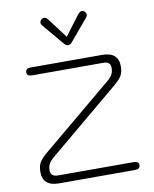

<svg xmlns="http://www.w3.org/2000/svg" viewBox="-102 -1052 908 1129"><g transform="rotate(-10 351.5 -487.5)"><path d="M61 -85Q61 -120 74 -142Q87 -164 121 -192L542 -543Q563 -561 571.5 -577Q580 -593 580 -615Q580 -633 570.5 -643Q561 -653 536 -653H111Q81 -653 81 -676Q81 -700 111 -700H538Q635 -700 635 -615Q635 -580 622 -558.5Q609 -537 575 -509L154 -157Q133 -139 124.5 -123Q116 -107 116 -85Q116 -47 160 -47H612Q642 -47 642 -24Q642 0 612 0H158Q61 0 61 -85ZM327 -806 221 -932Q214 -940 214 -950Q214 -961 225 -969Q231 -974 239 -974Q252 -974 264 -958L352 -841L440 -958Q454 -975 466 -975Q472 -975 479 -970Q490 -962 490 -951Q490 -940 483 -932L377 -806Q367 -791 352 -791Q339 -791 327 -806Z"/></g></svg>

Font: Kodchasan ExtraLight
Style: Regular
Weight: 275
Version: Version 1.000; ttfautohint (v1.6)